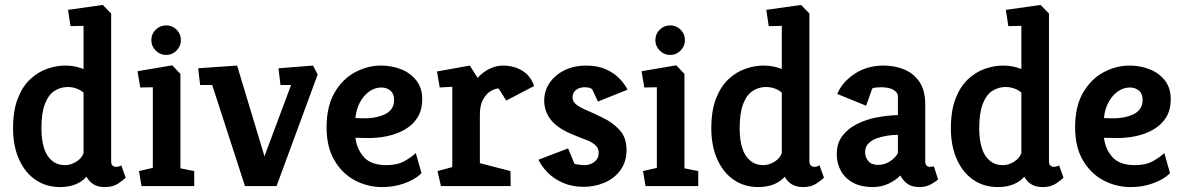

<svg xmlns="http://www.w3.org/2000/svg" viewBox="-20 -755 4802 779"><path d="M224 4Q167 4 124 -25.5Q81 -55 57 -109Q33 -163 33 -234Q33 -306 52 -355Q71 -404 102.5 -433.5Q134 -463 171.5 -476Q209 -489 244 -489Q267 -489 285.5 -485Q304 -481 319 -475V-650L266 -649L256 -715L397 -735L431 -700V-101Q431 -88 437 -83Q443 -78 451 -78Q458 -78 464.5 -80.5Q471 -83 472 -84L490 -34Q482 -26 460.5 -11Q439 4 406 4Q377 4 359 -7.5Q341 -19 331 -38Q312 -17 285 -6.5Q258 4 224 4ZM244 -85Q267 -85 289.5 -99Q312 -113 319 -134V-379Q309 -389 291.5 -395.5Q274 -402 255 -402Q226 -402 201.5 -386.5Q177 -371 162.5 -334Q148 -297 148 -234Q148 -188 158.5 -154.5Q169 -121 191 -103Q213 -85 244 -85Z M554 0 544 -61 600 -74V-401L549 -400L538 -466L679 -490L712 -455V-72L768 -61V0ZM654 -532Q629 -532 611.5 -550Q594 -568 594 -592Q594 -617 611.5 -634.5Q629 -652 654 -652Q679 -652 696.5 -634.5Q714 -617 714 -592Q714 -568 696.5 -550Q679 -532 654 -532Z M974 0 841 -410H792L784 -478L942 -489L1053 -121L1161 -410H1118L1110 -478L1250 -489L1269 -453L1102 0Z M1530 4Q1471 4 1419.5 -23.5Q1368 -51 1336.5 -105Q1305 -159 1305 -238Q1305 -323 1337 -378.5Q1369 -434 1420 -461.5Q1471 -489 1526 -489Q1568 -489 1606 -474.5Q1644 -460 1668.5 -429.5Q1693 -399 1693 -353Q1693 -309 1674.5 -279Q1656 -249 1623.5 -230Q1591 -211 1550.5 -202.5Q1510 -194 1466 -195L1422 -196Q1428 -149 1457 -117Q1486 -85 1548 -85Q1592 -85 1620.5 -101Q1649 -117 1667 -134L1690 -53Q1679 -40 1656 -27Q1633 -14 1601 -5Q1569 4 1530 4ZM1422 -276 1453 -275Q1473 -274 1495 -277.5Q1517 -281 1536.5 -289Q1556 -297 1567.5 -312Q1579 -327 1579 -350Q1579 -375 1564 -387.5Q1549 -400 1527 -400Q1500 -400 1477 -383Q1454 -366 1439.5 -338Q1425 -310 1422 -276Z M1769 0 1755 -61 1815 -77V-403L1764 -400L1753 -465L1886 -489L1918 -439Q1939 -463 1966.5 -476Q1994 -489 2020 -489Q2064 -489 2098.5 -468.5Q2133 -448 2147 -406L2034 -347L2003 -396Q1990 -396 1972 -386Q1954 -376 1940.5 -352.5Q1927 -329 1927 -290V-93L2051 -61L2052 0Z M2348 3Q2301 3 2263.5 -13.5Q2226 -30 2201 -56Q2176 -82 2165 -107L2285 -153L2311 -90Q2317 -89 2328.5 -87Q2340 -85 2354 -85Q2365 -85 2377.5 -90Q2390 -95 2399.5 -106Q2409 -117 2409 -135Q2409 -156 2393 -168.5Q2377 -181 2354.5 -189Q2332 -197 2314 -205Q2246 -231 2217 -266.5Q2188 -302 2188 -347Q2188 -387 2210.5 -419.5Q2233 -452 2271.5 -470.5Q2310 -489 2357 -489Q2405 -489 2439 -473.5Q2473 -458 2494.5 -435Q2516 -412 2526 -391L2406 -343L2382 -394Q2381 -395 2373.5 -398Q2366 -401 2353 -401Q2338 -401 2327 -396Q2316 -391 2309.5 -382Q2303 -373 2303 -359Q2303 -342 2320 -329.5Q2337 -317 2365 -305.5Q2393 -294 2424 -278Q2465 -259 2493.5 -228Q2522 -197 2522 -147Q2522 -99 2497.5 -65Q2473 -31 2433 -14Q2393 3 2348 3Z M2599 0 2589 -61 2645 -74V-401L2594 -400L2583 -466L2724 -490L2757 -455V-72L2813 -61V0ZM2699 -532Q2674 -532 2656.5 -550Q2639 -568 2639 -592Q2639 -617 2656.5 -634.5Q2674 -652 2699 -652Q2724 -652 2741.5 -634.5Q2759 -617 2759 -592Q2759 -568 2741.5 -550Q2724 -532 2699 -532Z M3057 4Q3000 4 2957 -25.5Q2914 -55 2890 -109Q2866 -163 2866 -234Q2866 -306 2885 -355Q2904 -404 2935.5 -433.5Q2967 -463 3004.5 -476Q3042 -489 3077 -489Q3100 -489 3118.5 -485Q3137 -481 3152 -475V-650L3099 -649L3089 -715L3230 -735L3264 -700V-101Q3264 -88 3270 -83Q3276 -78 3284 -78Q3291 -78 3297.5 -80.5Q3304 -83 3305 -84L3323 -34Q3315 -26 3293.5 -11Q3272 4 3239 4Q3210 4 3192 -7.5Q3174 -19 3164 -38Q3145 -17 3118 -6.5Q3091 4 3057 4ZM3077 -85Q3100 -85 3122.5 -99Q3145 -113 3152 -134V-379Q3142 -389 3124.5 -395.5Q3107 -402 3088 -402Q3059 -402 3034.5 -386.5Q3010 -371 2995.5 -334Q2981 -297 2981 -234Q2981 -188 2991.5 -154.5Q3002 -121 3024 -103Q3046 -85 3077 -85Z M3521 4Q3475 4 3442.5 -13Q3410 -30 3392.5 -60.5Q3375 -91 3375 -129Q3375 -174 3398 -204Q3421 -234 3458.5 -252.5Q3496 -271 3539 -279Q3582 -287 3623 -288V-365Q3623 -379 3606 -390Q3589 -401 3554 -401Q3545 -401 3535 -400Q3525 -399 3519 -396L3494 -326L3377 -374Q3397 -422 3447.5 -455.5Q3498 -489 3565 -489Q3610 -489 3648 -473.5Q3686 -458 3710 -423.5Q3734 -389 3734 -331V-101Q3734 -88 3739.5 -83Q3745 -78 3753 -78Q3758 -78 3763 -79Q3768 -80 3769 -80L3786 -27Q3779 -20 3758.5 -8Q3738 4 3710 4Q3680 4 3662 -9Q3644 -22 3633 -43Q3613 -23 3584.5 -9.5Q3556 4 3521 4ZM3542 -86Q3570 -86 3592 -101Q3614 -116 3623 -134V-208Q3603 -208 3580 -204.5Q3557 -201 3536.5 -193.5Q3516 -186 3503 -172.5Q3490 -159 3490 -137Q3490 -117 3503 -101.5Q3516 -86 3542 -86Z M4029 4Q3972 4 3929 -25.5Q3886 -55 3862 -109Q3838 -163 3838 -234Q3838 -306 3857 -355Q3876 -404 3907.5 -433.5Q3939 -463 3976.5 -476Q4014 -489 4049 -489Q4072 -489 4090.5 -485Q4109 -481 4124 -475V-650L4071 -649L4061 -715L4202 -735L4236 -700V-101Q4236 -88 4242 -83Q4248 -78 4256 -78Q4263 -78 4269.5 -80.5Q4276 -83 4277 -84L4295 -34Q4287 -26 4265.5 -11Q4244 4 4211 4Q4182 4 4164 -7.5Q4146 -19 4136 -38Q4117 -17 4090 -6.5Q4063 4 4029 4ZM4049 -85Q4072 -85 4094.5 -99Q4117 -113 4124 -134V-379Q4114 -389 4096.5 -395.5Q4079 -402 4060 -402Q4031 -402 4006.5 -386.5Q3982 -371 3967.5 -334Q3953 -297 3953 -234Q3953 -188 3963.5 -154.5Q3974 -121 3996 -103Q4018 -85 4049 -85Z M4567 4Q4508 4 4456.5 -23.5Q4405 -51 4373.5 -105Q4342 -159 4342 -238Q4342 -323 4374 -378.5Q4406 -434 4457 -461.5Q4508 -489 4563 -489Q4605 -489 4643 -474.5Q4681 -460 4705.5 -429.5Q4730 -399 4730 -353Q4730 -309 4711.5 -279Q4693 -249 4660.5 -230Q4628 -211 4587.5 -202.5Q4547 -194 4503 -195L4459 -196Q4465 -149 4494 -117Q4523 -85 4585 -85Q4629 -85 4657.5 -101Q4686 -117 4704 -134L4727 -53Q4716 -40 4693 -27Q4670 -14 4638 -5Q4606 4 4567 4ZM4459 -276 4490 -275Q4510 -274 4532 -277.5Q4554 -281 4573.5 -289Q4593 -297 4604.5 -312Q4616 -327 4616 -350Q4616 -375 4601 -387.5Q4586 -400 4564 -400Q4537 -400 4514 -383Q4491 -366 4476.5 -338Q4462 -310 4459 -276Z"/></svg>

Font: Kreon Light SemiBold
Style: Regular
Weight: 600
Version: Version 2.002